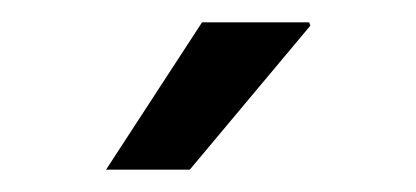

<svg xmlns="http://www.w3.org/2000/svg" viewBox="-20 -743 373 172"><path d="M75 -591 161 -723H257L258 -720L150 -591Z"/></svg>

Font: Archivo VF Beta
Style: Regular
Weight: 400
Designer: Hector Gatti
Foundry: Omnibus-Type
Version: Version 1.002